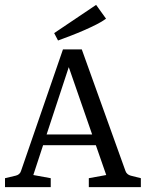

<svg xmlns="http://www.w3.org/2000/svg" viewBox="-20 -774 603 794"><path d="M361.1 -217.8 264.4 -496.4 172.7 -217.8ZM189.8 -37.1V0H0.7V-37.1L45.1 -47.6Q53.1 -49.5 58.7 -54.2Q64.4 -58.9 66.9 -66.9L240.4 -569.8H318.2L498.9 -66.9Q501.8 -58.9 507.3 -54.4Q512.7 -49.8 520.7 -47.6L562.5 -37.1V0H347.3V-37.1L419.3 -50.2L376.4 -173.5H158.2L117.8 -50.2ZM418.5 -696.7Q402.9 -685.1 378.9 -672.9Q354.9 -660.7 327.8 -648.9Q300.7 -637.1 272.5 -626.2Q244.4 -615.3 220 -606.5L204 -637.1L377.5 -753.8Z"/></svg>

Font: Rasa
Style: Regular
Weight: 400
Version: Version 1.000;PS 1.000;hotconv 1.0.88;makeotf.lib2.5.647800;